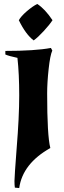

<svg xmlns="http://www.w3.org/2000/svg" viewBox="-20 -747 325 969"><path d="M245 -645Q230 -622 200.5 -590Q171 -558 150 -543Q110 -573 75 -645Q86 -665 115 -690Q144 -715 168 -727Q207 -702 245 -645ZM218 -275Q218 -62 234 0Q94 79 77 202L55 200Q53 187 53 166.5Q53 146 64 2Q77 -157 77 -265.5Q77 -374 68 -455Q25 -464 7 -472V-490Q156 -490 237 -505L244 -492Q233 -468 225.5 -399Q218 -330 218 -275Z"/></svg>

Font: Almendra
Style: Bold Italic
Weight: 700
Italic angle: -12°
Designer: Ana Sanfelippo
Foundry: Ana Sanfelippo
Version: Version 1.004